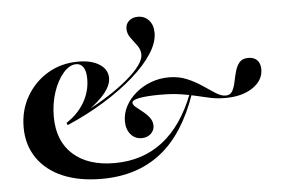

<svg xmlns="http://www.w3.org/2000/svg" viewBox="-45 -636 1051 710"><g transform="rotate(-5 480.0 -281.5)"><path d="M305.6 11.3Q222.6 11.3 161.7 -14.5Q100.8 -40.3 67.3 -89.1Q33.9 -137.9 33.9 -203.2Q33.9 -266.9 63.3 -317.7Q92.7 -368.5 142.7 -398.4Q192.7 -428.2 255.6 -428.2Q305.6 -428.2 335.1 -408.9Q364.5 -389.5 364.5 -358.1Q364.5 -332.3 342.3 -304Q320.2 -275.8 271 -240.3L267.7 -241.9Q316.1 -266.9 356.9 -293.1Q397.6 -319.4 427.8 -345.2Q458.1 -371 474.6 -393.5Q491.1 -416.1 491.1 -433.9Q491.1 -452.4 479.4 -468.1Q467.7 -483.9 456 -499.6Q444.4 -515.3 444.4 -533.9Q444.4 -551.6 457.3 -562.9Q470.2 -574.2 489.5 -574.2Q515.3 -574.2 531 -556.5Q546.8 -538.7 546.8 -509.7Q546.8 -474.2 521 -433.9Q495.2 -393.5 448 -351.6Q400.8 -309.7 337.1 -270.2Q273.4 -230.6 196.8 -197.6L193.5 -206.5Q236.3 -233.9 260.1 -274.6Q283.9 -315.3 283.9 -362.1Q283.9 -389.5 274.6 -404.4Q265.3 -419.4 247.6 -419.4Q222.6 -419.4 199.6 -392.7Q176.6 -366.1 162.5 -323.8Q148.4 -281.5 148.4 -233.1Q148.4 -142.7 204 -92.7Q259.7 -42.7 358.1 -42.7Q462.1 -42.7 537.1 -100.8Q612.1 -158.9 656.5 -274.2L664.5 -273.4Q614.5 -128.2 525.8 -58.5Q437.1 11.3 305.6 11.3ZM466.1 -125.8Q440.3 -125.8 424.6 -144.8Q408.9 -163.7 408.9 -193.5Q408.9 -222.6 423 -249.2Q437.1 -275.8 462.1 -296.8Q487.1 -317.7 518.5 -329.4Q550 -341.1 584.7 -341.1Q621.8 -341.1 652 -328.2Q682.3 -315.3 706.9 -298.4Q731.5 -281.5 752 -268.5Q772.6 -255.6 788.7 -255.6Q805.6 -255.6 813.3 -269Q821 -282.3 825 -302Q829 -321.8 834.3 -341.1Q839.5 -360.5 850.4 -373.8Q861.3 -387.1 883.9 -387.1Q904.8 -387.1 916.5 -375Q928.2 -362.9 928.2 -341.1Q928.2 -300 888.7 -273.4Q849.2 -246.8 787.1 -246.8Q757.3 -246.8 732.3 -252Q707.3 -257.3 681 -263.7Q654.8 -270.2 622.6 -275Q590.3 -279.8 547.6 -279.8Q498.4 -279.8 470.6 -274.6Q442.7 -269.4 442.7 -258.9Q442.7 -251.6 453.2 -242.7Q463.7 -233.9 477.8 -223Q491.9 -212.1 502.4 -198.4Q512.9 -184.7 512.9 -167.7Q512.9 -150.8 499.6 -138.3Q486.3 -125.8 466.1 -125.8Z"/></g></svg>

Font: Playfair 144pt
Style: Bold
Weight: 700
Version: Version 2.001;gftools[0.9.30]